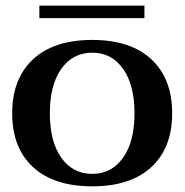

<svg xmlns="http://www.w3.org/2000/svg" viewBox="-20 -648 652 678"><path d="M119 -628H490V-584H119ZM23 -248Q23 -370 96.5 -438.5Q170 -507 306 -507Q441 -507 514.5 -438.5Q588 -370 588 -248Q588 -126 514.5 -58Q441 10 306 10Q170 10 96.5 -58Q23 -126 23 -248ZM455 -248Q455 -348 414.5 -405Q374 -462 306 -462Q237 -462 196.5 -405Q156 -348 156 -248Q156 -148 196.5 -91Q237 -34 306 -34Q374 -34 414.5 -91Q455 -148 455 -248Z"/></svg>

Font: Trirong SemiBold
Style: Regular
Weight: 600
Designer: Katatrad Team
Foundry: CadsonDemak
Version: Version 1.000